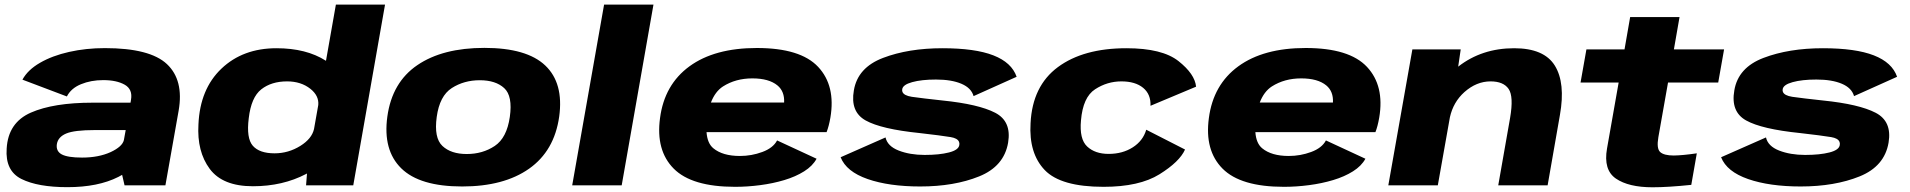

<svg xmlns="http://www.w3.org/2000/svg" viewBox="-20 -805 8296 834"><path d="M521 0 510.5 -45.5Q502.5 -41 494 -36.5Q406 8 273 8Q144.5 8 73.2 -27.5Q2 -63 9 -160Q15.5 -272.5 114 -315.8Q212.5 -359 382 -359H547L549 -371.5Q557 -417 521.8 -437Q486.5 -457 428.5 -457Q375 -457 331.8 -439.2Q288.5 -421.5 270.5 -386L77.5 -459Q100.5 -501.5 153.8 -532.2Q207 -563 280.2 -579.5Q353.5 -596 435.5 -596Q631.5 -596 705.2 -526.5Q779 -457 756 -324.5L698.5 0ZM518 -196 526 -240H391.5Q303 -240 267.5 -225Q232 -210 227 -179Q222.5 -148 248.5 -134.2Q274.5 -120.5 336.5 -120.5Q408.5 -120.5 461 -144.5Q511 -168 518 -196Z M1309.5 0 1313.5 -51.5Q1312 -50.5 1310 -49.5Q1208 4 1078.5 4Q947 4 891 -71.5Q835 -147 842 -264.5Q848.5 -418 941.8 -506.8Q1035 -595.5 1181 -595.5Q1310 -595.5 1395 -541.5Q1395.5 -541 1396 -541L1439 -785H1652.5L1514.5 0ZM1344 -244.5 1362.5 -349Q1366 -389 1328.5 -419Q1287.5 -451.5 1227 -451.5Q1159 -451.5 1115 -417Q1071 -382.5 1060.5 -291.5Q1049.5 -204.5 1078.2 -171.8Q1107 -139 1172.5 -139Q1233 -139 1285 -171.5Q1334.5 -202.5 1344 -244.5Z M1987.5 5Q1803 5 1722.8 -74Q1642.5 -153 1662.5 -298.5Q1683 -447.5 1793 -522.2Q1903 -597 2084 -597Q2268 -597 2348.5 -520.5Q2429 -444 2409 -298.5Q2388 -149.5 2278.2 -72.2Q2168.5 5 1987.5 5ZM2007.5 -136Q2076.5 -136 2129 -171Q2181.5 -206 2194.5 -297Q2207.5 -388 2170.2 -422.2Q2133 -456.5 2064 -456.5Q1995.5 -456.5 1942.5 -422.5Q1889.5 -388.5 1877 -297Q1864.5 -206 1901.8 -171Q1939 -136 2007.5 -136Z M2465.5 0 2604 -785H2818.5L2680.5 0Z M3173 6.5Q2985 6.5 2906.5 -72.5Q2828 -151.5 2847 -292Q2866 -437.5 2975 -517Q3084 -596.5 3267.5 -596.5Q3457 -596.5 3533.8 -514.5Q3610.5 -432.5 3587 -294Q3580.5 -256.5 3570.5 -231H3049Q3052.5 -182.5 3078.5 -161Q3119 -127.5 3194 -127.5Q3244.5 -127.5 3291.2 -144.8Q3338 -162 3355.5 -195L3527 -115.5Q3510 -84 3473 -60.8Q3436 -37.5 3386.8 -22.8Q3337.5 -8 3282.2 -0.8Q3227 6.5 3173 6.5ZM3068 -359.5H3386Q3388.5 -408 3357 -434Q3320 -464.5 3248 -464.5Q3175.5 -464.5 3120.5 -429.5Q3086.5 -407.5 3068 -359.5Z M3977 5Q3842 5 3749 -27.2Q3656 -59.5 3631.5 -122L3826.5 -208Q3835 -170 3883.8 -151Q3932.5 -132 3996.5 -132Q4060.5 -132 4102.2 -142.8Q4144 -153.5 4147 -175Q4148.5 -183.5 4145.5 -189.5Q4139 -204.5 4109.5 -209.5Q4067 -216.5 3975 -227Q3808 -244 3740.2 -281.8Q3672.5 -319.5 3689 -412.5Q3705.5 -511.5 3815.8 -553.5Q3926 -595.5 4074 -595.5Q4215.5 -595.5 4295 -564.5Q4374.5 -533.5 4396 -471.5L4209 -387.5Q4199 -423 4156 -441.2Q4113 -459.5 4045.5 -459.5Q3983 -459.5 3942.2 -448.2Q3901.5 -437 3899 -417Q3898 -411 3900 -406Q3906 -390 3940.5 -384.5Q3986 -378 4074 -368.5Q4231 -352.5 4302.8 -315.2Q4374.5 -278 4359 -185.5Q4341.5 -82.5 4233.2 -38.8Q4125 5 3977 5Z M4773.5 6.5Q4588 6.5 4518.2 -66.2Q4448.5 -139 4456.5 -270Q4464.5 -431.5 4575.2 -513.5Q4686 -595.5 4873 -595.5Q5028.5 -595.5 5099.2 -539.5Q5170 -483.5 5175.5 -428.5L4977.5 -345.5Q4979.5 -395.5 4945.5 -423.5Q4911.5 -451.5 4851 -451.5Q4789.5 -451.5 4736.8 -417.2Q4684 -383 4675.5 -282Q4668 -201 4702.2 -168.8Q4736.5 -136.5 4795.5 -136.5Q4856 -136.5 4900.5 -165Q4945 -193.5 4959 -241.5L5127.5 -155.5Q5104 -102.5 5016.5 -48Q4929 6.5 4773.5 6.5Z M5557 6.5Q5369 6.5 5290.5 -72.5Q5212 -151.5 5231 -292Q5250 -437.5 5359 -517Q5468 -596.5 5651.5 -596.5Q5841 -596.5 5917.8 -514.5Q5994.5 -432.5 5971 -294Q5964.5 -256.5 5954.5 -231H5433Q5436.5 -182.5 5462.5 -161Q5503 -127.5 5578 -127.5Q5628.5 -127.5 5675.2 -144.8Q5722 -162 5739.5 -195L5911 -115.5Q5894 -84 5857 -60.8Q5820 -37.5 5770.8 -22.8Q5721.5 -8 5666.2 -0.8Q5611 6.5 5557 6.5ZM5452 -359.5H5770Q5772.5 -408 5741 -434Q5704 -464.5 5632 -464.5Q5559.5 -464.5 5504.5 -429.5Q5470.5 -407.5 5452 -359.5Z M6010.5 0 6115 -590.5H6325L6314 -515.5Q6416.5 -595.5 6557 -595.5Q6687 -595.5 6733.8 -520Q6780.5 -444.5 6756 -306L6702.5 0H6488L6539.5 -293Q6555.5 -386 6533 -418.8Q6510.5 -451.5 6454.5 -451.5Q6393.5 -451.5 6341 -405Q6292.5 -361.5 6278 -295.5L6225.5 0Z M7158 8.5Q7054.5 8.5 6999.2 -29.2Q6944 -67 6960.5 -160L7011 -446.5H6845.5L6871 -590.5H7036.5L7061 -731H7275.5L7251 -590.5H7469L7443.5 -446.5H7225.5L7183.5 -209Q7175 -159.5 7191.5 -144.5Q7208 -129.5 7250.5 -129.5Q7289 -130 7350.5 -139L7326.5 -2Q7225 8.5 7158 8.5Z M7801.5 5Q7666.5 5 7573.5 -27.2Q7480.5 -59.5 7456 -122L7651 -208Q7659.5 -170 7708.2 -151Q7757 -132 7821 -132Q7885 -132 7926.8 -142.8Q7968.5 -153.5 7971.5 -175Q7973 -183.5 7970 -189.5Q7963.5 -204.5 7934 -209.5Q7891.5 -216.5 7799.5 -227Q7632.5 -244 7564.8 -281.8Q7497 -319.5 7513.5 -412.5Q7530 -511.5 7640.2 -553.5Q7750.5 -595.5 7898.5 -595.5Q8040 -595.5 8119.5 -564.5Q8199 -533.5 8220.5 -471.5L8033.5 -387.5Q8023.5 -423 7980.5 -441.2Q7937.5 -459.5 7870 -459.5Q7807.5 -459.5 7766.8 -448.2Q7726 -437 7723.5 -417Q7722.5 -411 7724.5 -406Q7730.5 -390 7765 -384.5Q7810.5 -378 7898.5 -368.5Q8055.5 -352.5 8127.2 -315.2Q8199 -278 8183.5 -185.5Q8166 -82.5 8057.8 -38.8Q7949.5 5 7801.5 5Z"/></svg>

Font: Anybody ExtraExpanded ExtraBold
Style: Italic
Weight: 800
Width: 8
Italic angle: -10°
Designer: Tyler Finck
Foundry: Etcetera Type Company
Version: Version 1.010; ttfautohint (v1.8.3) -l 8 -r 50 -G 200 -x 14 